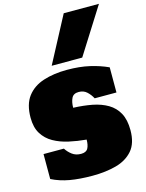

<svg xmlns="http://www.w3.org/2000/svg" viewBox="-153 -1160 958 1260"><g transform="rotate(-15 326.0 -530.5)"><path d="M315.9 8.8Q228 8.8 161.9 -2.9Q95.7 -14.6 40.5 -42.5V-211.9H178.7Q194.8 -186.5 219.5 -168Q244.1 -149.4 279.8 -149.4Q314.5 -149.4 326.4 -171.4Q338.4 -193.4 338.4 -230.5Q277.8 -235.8 220.7 -248.5Q163.6 -261.2 118.4 -286.6Q73.2 -312 46.6 -355Q20 -397.9 20 -463.9Q20 -554.7 60.3 -607.7Q100.6 -660.6 171.1 -683.3Q241.7 -706.1 331.5 -706.1Q417 -706.1 484.1 -690.7Q551.3 -675.3 607.4 -649.4V-478.5H459.5Q445.8 -504.9 423.8 -525.4Q401.9 -545.9 368.2 -545.9Q332.5 -545.9 319.8 -519.5Q307.1 -493.2 307.1 -455.1Q376 -452.6 435.1 -441.2Q494.1 -429.7 538.6 -403.6Q583 -377.4 607.7 -332Q632.3 -286.6 632.3 -216.3Q632.3 -127.9 590.3 -79.1Q548.3 -30.3 476.8 -10.7Q405.3 8.8 315.9 8.8ZM242.2 -757.8 407.7 -1070.3H647L449.7 -757.8Z"/></g></svg>

Font: Holtwood One SC
Style: Regular
Weight: 400
Designer: Vernon Adams
Foundry: Vernon Adams
Version: Version 1.100; ttfautohint (v1.8.4.7-5d5b)